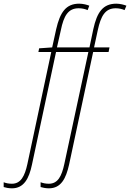

<svg xmlns="http://www.w3.org/2000/svg" viewBox="-151 -785 708 1045"><path d="M-86 240C-21 240 7 187 23 111L154 -502H330L199 108C185 172 165 215 115 215C97 215 84 212 70 207V233C80 236 97 240 115 240C181 240 208 187 225 111L356 -502H440L445 -527H361L381 -620C398 -699 422 -740 479 -740C496 -740 514 -736 527 -730L537 -754C525 -759 502 -765 482 -765C409 -765 377 -718 357 -627L336 -527H159L180 -620C196 -699 220 -740 277 -740C295 -740 313 -736 326 -730L335 -754C323 -759 301 -765 280 -765C208 -765 176 -718 155 -627L133 -527L62 -522L58 -502H128L-2 108C-16 172 -37 215 -86 215C-104 215 -118 212 -131 207V233C-122 236 -104 240 -86 240Z"/></svg>

Font: Noto Sans Condensed Thin
Style: Italic
Weight: 100
Width: 3
Italic angle: -12°
Designer: Monotype Design Team
Foundry: Monotype Imaging Inc.
Version: Version 2.013